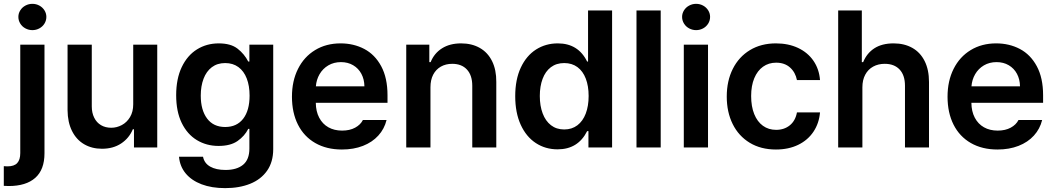

<svg xmlns="http://www.w3.org/2000/svg" viewBox="-45 -761 5441 991"><path d="M184.6 -530.3V30.3Q184.6 114.7 137 157Q89.4 199.2 0 199.2Q-15.6 199.2 -25.4 198.2V96.7Q-18.6 97.7 -6.8 97.7Q28.3 97.7 43.9 80.6Q59.6 63.5 59.6 29.3V-530.3ZM49.8 -673.8Q49.8 -691.9 59.6 -707.5Q69.3 -723.1 86.2 -732.2Q103 -741.2 122.1 -741.2Q141.6 -741.2 158.2 -732.2Q174.8 -723.1 184.6 -707.5Q194.3 -691.9 194.3 -673.8Q194.3 -655.3 184.6 -639.4Q174.8 -623.5 158.2 -614.5Q141.6 -605.5 122.1 -605.5Q103 -605.5 86.2 -614.5Q69.3 -623.5 59.6 -639.4Q49.8 -655.3 49.8 -673.8Z M642.6 -530.3H766.6V0H646.5V-93.8H640.6Q621.6 -47.9 580.3 -20.5Q539.1 6.8 481.4 6.8Q429.2 6.8 389.2 -16.6Q349.1 -40 326.7 -85Q304.2 -129.9 303.7 -192.4V-530.3H428.7V-211.9Q428.7 -178.7 441.2 -153.6Q453.6 -128.4 476.3 -115Q499 -101.6 529.3 -101.6Q557.6 -101.6 583.7 -115.5Q609.9 -129.4 626.2 -156.7Q642.6 -184.1 642.6 -222.7Z M878.9 47.9H1002.9Q1009.3 81.5 1039.8 98.9Q1070.3 116.2 1119.1 116.2Q1177.2 116.2 1209.7 89.4Q1242.2 62.5 1242.2 5.9V-95.7H1236.3Q1217.8 -59.1 1181.4 -33.4Q1145 -7.8 1083 -7.8Q1021 -7.8 971.2 -37.8Q921.4 -67.9 892.8 -126.7Q864.3 -185.5 864.3 -269.5Q864.3 -354.5 893.1 -414.8Q921.9 -475.1 971.7 -506.1Q1021.5 -537.1 1084 -537.1Q1146 -537.1 1181.2 -509.8Q1216.3 -482.4 1236.3 -443.4H1242.2V-530.3H1365.2V8.8Q1365.2 74.7 1333.7 119.9Q1302.2 165 1246.3 187.5Q1190.4 210 1117.2 210Q1047.4 210 995.4 190.2Q943.4 170.4 913.3 134Q883.3 97.7 878.9 47.9ZM1243.2 -267.6Q1243.2 -317.9 1228.5 -356Q1213.9 -394 1185.5 -414.8Q1157.2 -435.5 1117.2 -435.5Q1076.7 -435.5 1048.3 -414.1Q1020 -392.6 1005.6 -354.5Q991.2 -316.4 991.2 -267.6Q991.2 -192.9 1023.9 -149.2Q1056.6 -105.5 1117.2 -105.5Q1177.2 -105.5 1210.2 -148.2Q1243.2 -190.9 1243.2 -267.6Z M1461.9 -261.7Q1461.9 -343.3 1493.2 -405.5Q1524.4 -467.8 1581.3 -502.4Q1638.2 -537.1 1712.9 -537.1Q1780.3 -537.1 1835.2 -508.3Q1890.1 -479.5 1922.6 -419.2Q1955.1 -358.9 1955.1 -269.5V-230.5H1585Q1585.4 -186 1602.5 -153.6Q1619.6 -121.1 1649.9 -104Q1680.2 -86.9 1720.7 -86.9Q1760.3 -86.9 1788.1 -102.1Q1815.9 -117.2 1828.1 -141.6H1950.2Q1939 -95.7 1907.7 -61.3Q1876.5 -26.9 1828.4 -8.1Q1780.3 10.7 1719.7 10.7Q1640.6 10.7 1582.3 -22.7Q1523.9 -56.2 1492.9 -117.7Q1461.9 -179.2 1461.9 -261.7ZM1835.9 -315.4Q1835.4 -351.6 1820.3 -379.9Q1805.2 -408.2 1777.8 -424.3Q1750.5 -440.4 1714.8 -440.4Q1678.2 -440.4 1649.7 -423.6Q1621.1 -406.7 1604.5 -378.2Q1587.9 -349.6 1585.4 -315.4Z M2176.8 0H2051.8V-530.3H2170.9V-440.4H2177.7Q2196.3 -486.3 2236.6 -511.7Q2276.9 -537.1 2335 -537.1Q2390.1 -537.1 2431.4 -513.7Q2472.7 -490.2 2494.9 -445.3Q2517.1 -400.4 2516.6 -337.9V0H2392.6V-318.4Q2392.6 -372.1 2365.2 -401.9Q2337.9 -431.6 2289.1 -431.6Q2255.9 -431.6 2230.5 -417.2Q2205.1 -402.8 2190.9 -375.7Q2176.8 -348.6 2176.8 -310.5Z M2614.3 -264.6Q2614.3 -350.6 2643.1 -412.1Q2671.9 -473.6 2721.7 -505.4Q2771.5 -537.1 2834 -537.1Q2939.5 -537.1 2985.4 -443.4H2990.2V-707H3114.3V0H2992.2V-84H2985.4Q2938.5 9.8 2833 9.8Q2770 9.8 2720.5 -22.7Q2670.9 -55.2 2642.6 -117.2Q2614.3 -179.2 2614.3 -264.6ZM2993.2 -265.6Q2993.2 -316.9 2978.5 -355.2Q2963.9 -393.6 2935.5 -414.6Q2907.2 -435.5 2867.2 -435.5Q2826.7 -435.5 2798.3 -414.1Q2770 -392.6 2755.6 -354Q2741.2 -315.4 2741.2 -265.6Q2741.2 -214.8 2755.9 -175.8Q2770.5 -136.7 2798.8 -114.7Q2827.1 -92.8 2867.2 -92.8Q2906.7 -92.8 2935.1 -114.3Q2963.4 -135.7 2978.3 -174.8Q2993.2 -213.9 2993.2 -265.6Z M3365.2 0H3240.2V-707H3365.2Z M3484.4 -530.3H3609.4V0H3484.4ZM3475.6 -673.8Q3475.6 -691.9 3485.4 -707.5Q3495.1 -723.1 3512 -732.2Q3528.8 -741.2 3547.9 -741.2Q3567.4 -741.2 3584 -732.2Q3600.6 -723.1 3610.4 -707.5Q3620.1 -691.9 3620.1 -673.8Q3620.1 -655.3 3610.4 -639.4Q3600.6 -623.5 3584 -614.5Q3567.4 -605.5 3547.9 -605.5Q3528.8 -605.5 3512 -614.5Q3495.1 -623.5 3485.4 -639.4Q3475.6 -655.3 3475.6 -673.8Z M3706.1 -262.7Q3706.1 -343.3 3737.3 -405.5Q3768.6 -467.8 3825.9 -502.4Q3883.3 -537.1 3960 -537.1Q4023.9 -537.1 4074 -513.7Q4124 -490.2 4153.6 -447.3Q4183.1 -404.3 4187.5 -347.7H4068.4Q4060.5 -387.7 4032.7 -412.6Q4004.9 -437.5 3960.9 -437.5Q3922.4 -437.5 3893.3 -416.7Q3864.3 -396 3848.1 -357.2Q3832 -318.4 3832 -265.6Q3832 -211.4 3847.9 -172.1Q3863.8 -132.8 3892.8 -111.8Q3921.9 -90.8 3960.9 -90.8Q4002.9 -90.8 4031.7 -114.3Q4060.5 -137.7 4068.4 -180.7H4187.5Q4182.6 -124.5 4153.6 -81.1Q4124.5 -37.6 4074.7 -13.4Q4024.9 10.7 3960 10.7Q3882.3 10.7 3825 -23.9Q3767.6 -58.6 3736.8 -120.6Q3706.1 -182.6 3706.1 -262.7Z M4406.2 0H4281.2V-707H4403.3V-440.4H4410.2Q4429.2 -486.8 4468.5 -512Q4507.8 -537.1 4567.4 -537.1Q4622.6 -537.1 4663.8 -513.9Q4705.1 -490.7 4727.5 -445.8Q4750 -400.9 4750 -337.9V0H4626V-318.4Q4626 -372.6 4598.4 -402.1Q4570.8 -431.6 4521.5 -431.6Q4487.8 -431.6 4461.7 -417.2Q4435.5 -402.8 4420.9 -375.5Q4406.2 -348.1 4406.2 -310.5Z M4845.7 -261.7Q4845.7 -343.3 4877 -405.5Q4908.2 -467.8 4965.1 -502.4Q5022 -537.1 5096.7 -537.1Q5164.1 -537.1 5219 -508.3Q5273.9 -479.5 5306.4 -419.2Q5338.9 -358.9 5338.9 -269.5V-230.5H4968.8Q4969.2 -186 4986.3 -153.6Q5003.4 -121.1 5033.7 -104Q5064 -86.9 5104.5 -86.9Q5144 -86.9 5171.9 -102.1Q5199.7 -117.2 5211.9 -141.6H5334Q5322.8 -95.7 5291.5 -61.3Q5260.3 -26.9 5212.2 -8.1Q5164.1 10.7 5103.5 10.7Q5024.4 10.7 4966.1 -22.7Q4907.7 -56.2 4876.7 -117.7Q4845.7 -179.2 4845.7 -261.7ZM5219.7 -315.4Q5219.2 -351.6 5204.1 -379.9Q5189 -408.2 5161.6 -424.3Q5134.3 -440.4 5098.6 -440.4Q5062 -440.4 5033.4 -423.6Q5004.9 -406.7 4988.3 -378.2Q4971.7 -349.6 4969.2 -315.4Z"/></svg>

Font: Pretendard JP SemiBold
Style: Regular
Weight: 600
Designer: Base glyphs from Inter by Rasmus Andersson; Hangeul glyphs from Noto Sans CJK(Source Han Sans) by Jang Soo-young and Kan
Foundry: Kil Hyung-jin
Version: Version 1.309